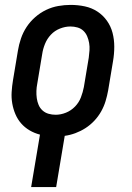

<svg xmlns="http://www.w3.org/2000/svg" viewBox="-20 -548 540 783"><path d="M107 215 143 1Q120 -5 100.5 -16.5Q81 -28 66.5 -44.5Q52 -61 43 -82Q34 -103 30 -126Q26 -149 27.5 -173Q29 -197 33 -221L53 -341Q57 -366 65.5 -391Q74 -416 88.5 -438Q103 -460 123.5 -478Q144 -496 168 -507.5Q192 -519 217.5 -523.5Q243 -528 268 -528Q298 -528 326 -522Q354 -516 377 -501Q400 -486 416 -463.5Q432 -441 439 -414Q446 -387 446 -357.5Q446 -328 441 -299L421 -179Q417 -157 410.5 -135.5Q404 -114 392.5 -93.5Q381 -73 364.5 -55.5Q348 -38 328.5 -25.5Q309 -13 287.5 -5Q266 3 244 6L209 215ZM207 -80Q228 -80 249 -88.5Q270 -97 286 -113.5Q302 -130 310 -151Q318 -172 322 -193L342 -313Q344 -328 345 -343Q346 -358 343.5 -372.5Q341 -387 335.5 -400Q330 -413 320 -422.5Q310 -432 296 -436Q282 -440 267 -440Q246 -440 224.5 -431.5Q203 -423 187.5 -406.5Q172 -390 163.5 -369Q155 -348 152 -327L132 -207Q129 -192 128.5 -177Q128 -162 130 -147.5Q132 -133 137.5 -120Q143 -107 153.5 -97.5Q164 -88 178 -84Q192 -80 207 -80Z"/></svg>

Font: Iosevka SS04 Semibold Oblique
Style: Regular
Weight: 600
Italic angle: -9°
Monospace: yes
Designer: Belleve Invis
Foundry: Belleve Invis
Version: Version 19.0.0; ttfautohint (v1.8.4)